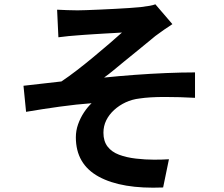

<svg xmlns="http://www.w3.org/2000/svg" viewBox="-20 -810 1040 891"><path d="M245 -765Q269 -764 292 -763Q315 -762 340 -762Q354 -762 381 -763Q408 -764 443.5 -765.5Q479 -767 515.5 -769Q552 -771 582.5 -773Q613 -775 632 -777Q657 -780 674 -783Q691 -786 701 -790L780 -698Q764 -688 740.5 -671.5Q717 -655 701 -643Q680 -626 656 -606Q632 -586 606.5 -565.5Q581 -545 556 -524.5Q531 -504 507.5 -484.5Q484 -465 463 -450Q530 -457 604.5 -462.5Q679 -468 751.5 -471Q824 -474 885 -474V-356Q814 -360 744 -360Q674 -360 628 -353Q593 -349 563 -335Q533 -321 509.5 -299.5Q486 -278 473 -251.5Q460 -225 460 -194Q460 -155 479 -130Q498 -105 532.5 -92Q567 -79 611 -74Q654 -69 695 -69Q736 -69 764 -71L737 60Q545 68 438.5 10Q332 -48 332 -173Q332 -204 342.5 -233.5Q353 -263 369.5 -288Q386 -313 405 -331Q336 -326 256.5 -315Q177 -304 101 -291L89 -412Q129 -416 177 -422Q225 -428 265 -432Q298 -454 337 -484Q376 -514 415 -546.5Q454 -579 488.5 -608.5Q523 -638 546 -659Q534 -658 513.5 -657Q493 -656 468.5 -654.5Q444 -653 419 -651.5Q394 -650 373.5 -648.5Q353 -647 341 -646Q322 -645 298.5 -642.5Q275 -640 251 -637Z"/></svg>

Font: Noto Sans SC
Style: Bold
Weight: 700
Designer: Ryoko NISHIZUKA  (kana, bopomofo & ideographs); Paul D. Hunt (Latin, Greek & Cyrillic); Sandoll Communications , Soo-you
Foundry: Adobe
Version: Version 2.004-H2;hotconv 1.0.118;makeotfexe 2.5.65603